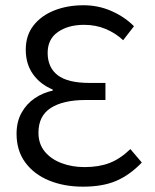

<svg xmlns="http://www.w3.org/2000/svg" viewBox="-20 -688 583 720"><path d="M291.2 12Q220.3 12 164.1 -11.1Q107.8 -34.1 75 -78.5Q42.1 -122.9 42.1 -186.4Q42.1 -231.6 60.8 -265.1Q79.4 -298.6 110 -319.4Q140.6 -340.2 177.8 -348.3V-352.3Q131.6 -371.2 104.1 -409.3Q76.6 -447.4 76.6 -501.9Q76.6 -555.4 105.7 -592.5Q134.8 -629.6 183.9 -649Q233 -668.3 293.2 -668.3Q349.5 -668.3 399 -646.2Q448.4 -624.2 482.4 -589.6L441.8 -537.2Q413.3 -563.9 376.2 -579.4Q339 -594.9 295.4 -594.9Q236.1 -594.9 197.4 -568.1Q158.7 -541.4 158.7 -489.8Q158.7 -435 196.3 -406Q234 -377 316 -377H375.4V-313H301.1Q217.2 -313 170.7 -283.3Q124.2 -253.6 124.2 -190.3Q124.2 -149 147.3 -120.3Q170.5 -91.7 209.9 -76.6Q249.4 -61.4 297 -61.4Q350.6 -61.4 390.3 -76.6Q430.1 -91.7 469 -128.9L511.8 -78.5Q466.9 -31.7 416.2 -9.9Q365.5 12 291.2 12Z"/></svg>

Font: Source Sans 3 VF
Style: Regular
Weight: 200
Designer: Paul D. Hunt
Foundry: Adobe
Version: Version 3.046;hotconv 1.0.118;makeotfexe 2.5.65603